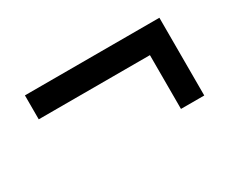

<svg xmlns="http://www.w3.org/2000/svg" viewBox="-53 -485 601 507"><g transform="rotate(-30 247.0 -231.5)"><path d="M455 -350V-113H384V-277H45V-350Z"/></g></svg>

Font: Indiction Unicode
Style: Normal
Weight: 500
Version: Version 1.1